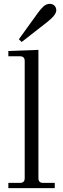

<svg xmlns="http://www.w3.org/2000/svg" viewBox="-20 -978 326 998"><path d="M78.1 -773.9 177.7 -912.1Q193.4 -933.6 207.5 -945.8Q221.7 -958 238.3 -958Q253.9 -958 263.2 -948.5Q272.5 -939 272.5 -924.3Q272.5 -899.9 224.6 -862.8L92.8 -759.8ZM23.4 0V-27.3H84Q108.4 -27.3 108.4 -51.8V-661.1Q108.4 -685.5 84 -685.5H23.4V-712.9L179.7 -718.8V-51.8Q179.7 -27.3 204.1 -27.3H264.6V0Z"/></svg>

Font: Theano Modern
Style: Regular
Weight: 400
Designer: Alexey Kryukov
Version: Version 2.00